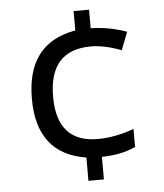

<svg xmlns="http://www.w3.org/2000/svg" viewBox="-53 -770 705 827"><g transform="rotate(-5 300.0 -357.0)"><path d="M362.8 -644Q441.9 -642.6 518.1 -615.2L487.8 -538.1Q414.6 -565.9 356.9 -565.9Q175.8 -565.9 175.8 -363.8Q175.8 -166 352.1 -166Q426.8 -166 508.8 -195.8V-118.2Q449.2 -89.4 362.8 -87.9V9.8H295.9V-90.8Q84 -124.5 84 -362.8Q84 -604 295.9 -640.1V-724.1H362.8Z"/></g></svg>

Font: Apple Sans Adjectives
Style: Regular
Weight: 400
Monospace: yes
Foundry: Apple Sans Adjectives
Version: Version 0.01